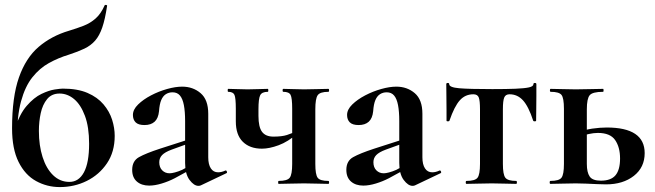

<svg xmlns="http://www.w3.org/2000/svg" viewBox="-20 -747 2659 780"><path d="M223 13Q171 13 126.5 -11.5Q82 -36 55.5 -89Q29 -142 29 -226Q29 -353 57 -432.5Q85 -512 137 -556.5Q189 -601 260 -622Q293 -632 320 -642.5Q347 -653 368.5 -672Q390 -691 405 -725Q406 -728 411 -727Q416 -726 415 -723Q407 -669 395.5 -635.5Q384 -602 366.5 -582Q349 -562 323 -549.5Q297 -537 260 -525Q217 -512 179 -491Q141 -470 111.5 -433Q82 -396 65.5 -335.5Q49 -275 49 -182L40 -222Q59 -283 88.5 -317Q118 -351 148.5 -365.5Q179 -380 202.5 -383.5Q226 -387 235 -387Q295 -387 335.5 -369.5Q376 -352 400.5 -323Q425 -294 435.5 -260.5Q446 -227 446 -195Q446 -130 414.5 -83.5Q383 -37 332.5 -12Q282 13 223 13ZM262 -8Q300 -8 321 -47Q342 -86 342 -163Q342 -231 325 -276.5Q308 -322 281 -344.5Q254 -367 222 -367Q190 -367 171.5 -344.5Q153 -322 145.5 -287.5Q138 -253 138 -215Q138 -156 153 -109Q168 -62 196 -35Q224 -8 262 -8Z M796 6Q792 8 786 8Q768 8 750 -16Q732 -40 732 -85V-255Q732 -294 727 -320Q722 -346 711 -359Q700 -372 681 -372Q666 -372 654 -364.5Q642 -357 635 -340.5Q628 -324 626 -295Q623 -266 608 -252.5Q593 -239 567 -239Q542 -239 531 -250Q520 -261 520 -280Q520 -302 541 -322.5Q562 -343 593.5 -359.5Q625 -376 659 -385.5Q693 -395 720 -395Q764 -395 795 -368.5Q826 -342 826 -285V-108Q826 -79 836.5 -63Q847 -47 866 -47Q880 -47 895 -54Q899 -56 901.5 -50.5Q904 -45 899 -43ZM586 7Q555 7 536 -9.5Q517 -26 517 -57Q517 -93 544.5 -108.5Q572 -124 630 -143L742 -179L746 -164L677 -139Q650 -129 638.5 -117Q627 -105 627 -88Q627 -67 639 -55Q651 -43 669 -43Q677 -43 690.5 -46.5Q704 -50 720 -57L775 -87L776 -70L690 -23Q665 -10 637 -1.5Q609 7 586 7Z M1167 -81V-305Q1167 -349 1160.5 -361.5Q1154 -374 1131 -374Q1128 -374 1128 -380Q1128 -386 1131 -386Q1148 -386 1170.5 -385Q1193 -384 1215 -384Q1242 -384 1268 -385Q1294 -386 1314 -386Q1317 -386 1317 -380Q1317 -374 1314 -374Q1280 -374 1270.5 -360Q1261 -346 1261 -303V-81Q1261 -38 1270.5 -25Q1280 -12 1314 -12Q1317 -12 1317 -6Q1317 0 1314 0Q1293 0 1267.5 -1Q1242 -2 1215 -2Q1187 -2 1160 -1Q1133 0 1112 0Q1110 0 1110 -6Q1110 -12 1112 -12Q1147 -12 1157 -25Q1167 -38 1167 -81ZM1030 -303Q1030 -295 1030 -288.5Q1030 -282 1030 -276Q1030 -231 1044.5 -211.5Q1059 -192 1091 -192Q1125 -192 1145.5 -198.5Q1166 -205 1185 -215L1189 -205Q1150 -171 1112 -157Q1074 -143 1044 -143Q995 -143 966.5 -171Q938 -199 938 -254V-305Q938 -349 932.5 -361.5Q927 -374 907 -374Q905 -374 905 -380Q905 -386 907 -386Q924 -386 944 -385Q964 -384 986 -384Q1008 -384 1029.5 -385Q1051 -386 1068 -386Q1070 -386 1070 -380Q1070 -374 1068 -374Q1044 -374 1037 -360Q1030 -346 1030 -303Z M1666 6Q1662 8 1656 8Q1638 8 1620 -16Q1602 -40 1602 -85V-255Q1602 -294 1597 -320Q1592 -346 1581 -359Q1570 -372 1551 -372Q1536 -372 1524 -364.5Q1512 -357 1505 -340.5Q1498 -324 1496 -295Q1493 -266 1478 -252.5Q1463 -239 1437 -239Q1412 -239 1401 -250Q1390 -261 1390 -280Q1390 -302 1411 -322.5Q1432 -343 1463.5 -359.5Q1495 -376 1529 -385.5Q1563 -395 1590 -395Q1634 -395 1665 -368.5Q1696 -342 1696 -285V-108Q1696 -79 1706.5 -63Q1717 -47 1736 -47Q1750 -47 1765 -54Q1769 -56 1771.5 -50.5Q1774 -45 1769 -43ZM1456 7Q1425 7 1406 -9.5Q1387 -26 1387 -57Q1387 -93 1414.5 -108.5Q1442 -124 1500 -143L1612 -179L1616 -164L1547 -139Q1520 -129 1508.5 -117Q1497 -105 1497 -88Q1497 -67 1509 -55Q1521 -43 1539 -43Q1547 -43 1560.5 -46.5Q1574 -50 1590 -57L1645 -87L1646 -70L1560 -23Q1535 -10 1507 -1.5Q1479 7 1456 7Z M1875 0Q1872 0 1872 -6Q1872 -12 1875 -12Q1910 -12 1920 -25Q1930 -38 1930 -81V-303Q1930 -338 1925 -351Q1920 -364 1903 -364Q1870 -364 1848 -339.5Q1826 -315 1806 -257Q1805 -254 1799.5 -254Q1794 -254 1794 -257Q1794 -271 1794 -299Q1794 -327 1793.5 -357Q1793 -387 1793 -405Q1793 -410 1799 -410Q1805 -410 1805 -405Q1805 -392 1845.5 -388.5Q1886 -385 1980 -385Q2037 -385 2074 -386.5Q2111 -388 2129 -392Q2147 -396 2147 -405Q2147 -410 2153 -410Q2159 -410 2159 -405Q2159 -387 2159 -357Q2159 -327 2158.5 -299Q2158 -271 2158 -257Q2158 -254 2152.5 -254Q2147 -254 2146 -257Q2127 -315 2104.5 -339.5Q2082 -364 2050 -364Q2034 -364 2028.5 -351Q2023 -338 2023 -303V-81Q2023 -38 2033 -25Q2043 -12 2077 -12Q2080 -12 2080 -6Q2080 0 2077 0Q2056 0 2030.5 -1Q2005 -2 1978 -2Q1950 -2 1923.5 -1Q1897 0 1875 0Z M2364 -303V-81Q2364 -47 2375.5 -30Q2387 -13 2421 -13Q2462 -13 2480.5 -35Q2499 -57 2499 -103Q2499 -149 2479 -178Q2459 -207 2409 -207Q2392 -207 2371.5 -202.5Q2351 -198 2328 -187L2322 -206Q2354 -220 2386 -224.5Q2418 -229 2445 -229Q2599 -229 2599 -125Q2599 -67 2555 -32.5Q2511 2 2442 2Q2428 2 2406 1Q2384 0 2360.5 -1Q2337 -2 2319 -2Q2291 -2 2264.5 -1Q2238 0 2216 0Q2213 0 2213 -6Q2213 -12 2216 -12Q2251 -12 2261 -25Q2271 -38 2271 -81V-305Q2271 -349 2261 -361.5Q2251 -374 2217 -374Q2214 -374 2214 -380Q2214 -386 2217 -386Q2238 -386 2264.5 -385Q2291 -384 2319 -384Q2349 -384 2378 -385Q2407 -386 2430 -386Q2432 -386 2432 -380Q2432 -374 2430 -374Q2387 -374 2375.5 -360Q2364 -346 2364 -303Z"/></svg>

Font: Cormorant
Style: Bold
Weight: 700
Designer: Christian Thalmann (Catharsis Fonts)
Foundry: Catharsis Fonts
Version: Version 4.000